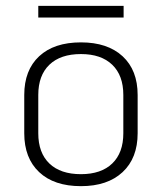

<svg xmlns="http://www.w3.org/2000/svg" viewBox="-20 -626 553 657"><path d="M63 -170V-301Q63 -386 114 -433.5Q165 -481 257 -481Q348 -481 399.5 -433.5Q451 -386 451 -301V-170Q451 -85 399.5 -37Q348 11 257 11Q165 11 114 -37Q63 -85 63 -170ZM402 -170V-301Q402 -368 364 -404.5Q326 -441 257 -441Q187 -441 149 -404.5Q111 -368 111 -301V-170Q111 -103 149 -66.5Q187 -30 257 -30Q326 -30 364 -66.5Q402 -103 402 -170ZM111 -606H403V-566H111Z"/></svg>

Font: KoHo Light
Style: Regular
Weight: 300
Version: Version 1.000; ttfautohint (v1.6)